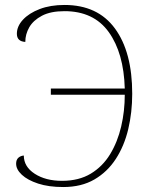

<svg xmlns="http://www.w3.org/2000/svg" viewBox="-20 -744 613 774"><path d="M235 10Q176 10 133.5 -4Q91 -18 68 -39.5Q45 -61 45 -84Q45 -100 54 -108Q63 -116 76 -117Q76 -72 120 -43.5Q164 -15 230 -15Q298 -15 346 -44Q394 -73 424 -122.5Q454 -172 468.5 -234Q483 -296 483 -362H185V-387H483Q479 -530 418.5 -614.5Q358 -699 240 -699Q184 -699 149 -680.5Q114 -662 98 -634Q82 -606 82 -575Q48 -577 48 -608Q48 -638 72.5 -664.5Q97 -691 140 -707.5Q183 -724 240 -724Q374 -724 443.5 -629Q513 -534 513 -366Q513 -291 497 -223.5Q481 -156 447 -103.5Q413 -51 360.5 -20.5Q308 10 235 10Z"/></svg>

Font: Noto Serif Thin
Style: Regular
Weight: 100
Designer: Monotype Design Team
Foundry: Monotype Imaging Inc.
Version: Version 2.015